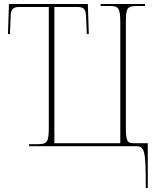

<svg xmlns="http://www.w3.org/2000/svg" viewBox="-20 -734 813 964"><path d="M712 210H722V-15H655C619 -15 612 -21 612 -98V-615C612 -693 616 -704 670 -704H708V-714H485V-704H529C577 -704 584 -693 584 -615V-15H253V-699H364C399 -699 410 -692 412 -651L416 -563H426L421 -714H25L20 -563H30L34 -661C35 -686 47 -699 76 -699H225V-98C225 -21 219 -10 168 -10H126V0H663C707 0 712 23 712 210Z"/></svg>

Font: Noto Serif Display Thin
Style: Regular
Weight: 100
Designer: Monotype Design Team
Foundry: Monotype Imaging Inc.
Version: Version 2.009